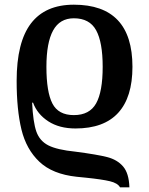

<svg xmlns="http://www.w3.org/2000/svg" viewBox="-20 -567 636 819"><path d="M545 -282Q545 -152 484 -85.5Q423 -19 302 -19Q233 -19 186 -49.5Q139 -80 121 -129H117Q121 -46 135 -6Q149 34 186 53Q223 72 302 80Q394 92 437 103Q480 114 505 143Q530 172 532 232H492Q482 214 448.5 206Q415 198 347 191Q321 189 307 187Q204 176 148 123Q92 70 71.5 -14.5Q51 -99 51 -222Q51 -387 112 -467Q173 -547 295 -547Q545 -547 545 -282ZM178 -282Q178 -175 203.5 -125.5Q229 -76 295 -76Q362 -76 390 -126Q418 -176 418 -282Q418 -387 390 -438Q362 -489 295 -489Q235 -489 206.5 -437Q178 -385 178 -282Z"/></svg>

Font: Noto Serif SemiBold
Style: Regular
Weight: 600
Designer: Monotype Design Team
Foundry: Monotype Imaging Inc.
Version: Version 1.001